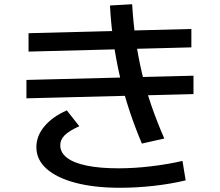

<svg xmlns="http://www.w3.org/2000/svg" viewBox="-20 -838 1040 908"><path d="M547 50Q426 50 337 26.5Q248 3 200 -40Q152 -83 152 -142Q152 -195 190 -240.5Q228 -286 296 -316L355 -241Q306 -219 285 -197.5Q264 -176 265 -149Q266 -115 298 -91Q330 -67 391.5 -54.5Q453 -42 540 -42Q614 -42 694 -51.5Q774 -61 843 -77L858 15Q787 32 706.5 41Q626 50 547 50ZM105 -373V-460L895 -480V-393ZM651 -159Q618 -237 592 -315.5Q566 -394 547.5 -474Q529 -554 517 -638Q505 -722 500 -812L605 -818Q610 -731 621.5 -651Q633 -571 651 -494Q669 -417 695.5 -340Q722 -263 757 -183ZM115 -594V-681L885 -701V-614Z"/></svg>

Font: M PLUS 1 Thin Medium
Style: Regular
Weight: 500
Version: Version 1.001